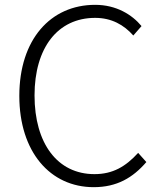

<svg xmlns="http://www.w3.org/2000/svg" viewBox="-20 -762 667 795"><path d="M368 13C464 13 530 -26 586 -91L552 -129C500 -72 447 -41 371 -41C218 -41 123 -168 123 -367C123 -564 219 -688 374 -688C442 -688 493 -659 532 -615L566 -654C527 -701 462 -742 374 -742C189 -742 60 -598 60 -365C60 -133 188 13 368 13Z"/></svg>

Font: Spoqa Han Sans Neo Light
Style: Regular
Weight: 300
Designer: [Spoqa Han Sans Neo] Dong-huui Kim  Younghwa Kang  Yujin Lee  [Noto Sans] Ryoko NISHIZUKA  (kana & ideographs); Paul D. 
Foundry: Spoqa (http://www.spoqa-han-sans.com)
Version: Version 1.000